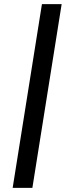

<svg xmlns="http://www.w3.org/2000/svg" viewBox="-20 -725 352 925"><path d="M41 180 182 -705H277L136 180Z"/></svg>

Font: Nunito Sans 10pt SemiExpanded Medium
Style: Italic
Weight: 500
Width: 6
Italic angle: -9°
Designer: Vernon Adams
Foundry: Vernon Adams
Version: Version 3.101;gftools[0.9.27]